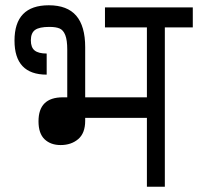

<svg xmlns="http://www.w3.org/2000/svg" viewBox="-20 -708 751 728"><path d="M711 -604H605V0H537V-261H303V-250Q303 -203 276.5 -180.5Q250 -158 210 -158Q172 -158 149 -180Q126 -202 126 -248Q126 -339 218 -339H235V-520Q235 -556 227.5 -575Q220 -594 206 -600Q192 -606 167 -606Q129 -606 113 -594.5Q97 -583 97 -555Q97 -528 111.5 -516.5Q126 -505 157 -505V-425Q35 -425 35 -554Q35 -688 165 -688Q235 -688 269 -648.5Q303 -609 303 -529V-339H537V-604H378V-680H711Z"/></svg>

Font: Rhodium Libre
Style: Regular
Weight: 400
Designer: James Puckett
Foundry: Dunwich Type Founders
Version: Version 1.001; ttfautohint (v1.3)